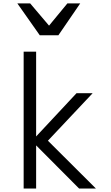

<svg xmlns="http://www.w3.org/2000/svg" viewBox="-20 -1088 640 1108"><path d="M188.5 -249V0H116.5V-790H188.5V-300.5L421.5 -550H514.5L256.5 -276L533.5 0H436.5ZM80 -1068.5H154L263 -940L369 -1068.5H443L317 -884.5H209.5Z"/></svg>

Font: JuliaMono Light
Style: Regular
Weight: 300
Monospace: yes
Designer: cormullion
Foundry: corm
Version: Version 0.054; ttfautohint (v1.8.4)